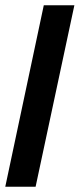

<svg xmlns="http://www.w3.org/2000/svg" viewBox="-26 -708 302 728"><path d="M-6 0 140 -688H256L109 0Z"/></svg>

Font: Saira ExtraCondensed
Style: Bold Italic
Weight: 700
Width: 2
Italic angle: -12°
Designer: Hector Gatti with collaboration of the Omnibus-Type team
Foundry: Omnibus-Type
Version: Version 1.101